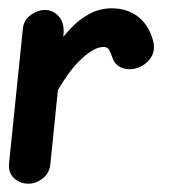

<svg xmlns="http://www.w3.org/2000/svg" viewBox="-20 -441 417 462"><path d="M48 1Q28 1 13.5 -12.5Q-1 -26 2 -50L35 -372Q37 -393 54 -405Q71 -417 88 -417Q108 -417 121.5 -401.5Q135 -386 133 -360L101 -44Q98 -23 82 -11Q66 1 48 1ZM317 -280Q296 -271 277 -276.5Q258 -282 251 -301Q247 -313 243 -320.5Q239 -328 229 -328Q205 -328 171 -294.5Q137 -261 99 -187L113 -328Q130 -351 150 -372.5Q170 -394 195 -407.5Q220 -421 249 -421Q286 -421 312 -401Q338 -381 348 -344Q354 -323 345.5 -306.5Q337 -290 317 -280Z"/></svg>

Font: Edu NSW ACT Foundation SemiBold
Style: Regular
Weight: 600
Version: Version 1.003